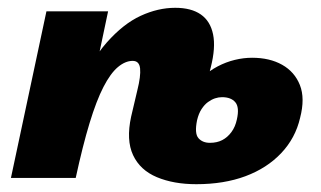

<svg xmlns="http://www.w3.org/2000/svg" viewBox="-20 -456 822 492"><path d="M483 16Q425 16 382 -2Q339 -20 321 -58.5Q303 -97 316 -157L332 -225Q341 -261 339 -280.5Q337 -300 320 -300Q301 -300 282 -284Q263 -268 245 -233Q227 -198 209.5 -140.5Q192 -83 174 0H115Q140 -130 175.5 -214.5Q211 -299 253.5 -347Q296 -395 340.5 -415.5Q385 -436 429 -436Q470 -436 494.5 -419Q519 -402 526 -368Q533 -334 520 -283L485 -148Q478 -114 488.5 -102Q499 -90 518 -90Q536 -90 549.5 -97Q563 -104 573 -117.5Q583 -131 587 -150Q594 -181 583 -194Q572 -207 549 -207Q540 -207 531 -204Q522 -201 513 -194.5Q504 -188 496.5 -176.5Q489 -165 485 -148L463 -218Q479 -241 498 -258Q517 -275 538 -286Q559 -297 581.5 -302.5Q604 -308 626 -308Q671 -308 703 -290Q735 -272 748.5 -238Q762 -204 749 -154Q737 -102 700.5 -63.5Q664 -25 609 -4.5Q554 16 483 16ZM8 0 99 -427H257L167 0Z"/></svg>

Font: Ysabeau Black
Style: Italic
Weight: 900
Italic angle: -12°
Version: Version 2.000;gftools[0.9.27.dev2+g8671c4b]